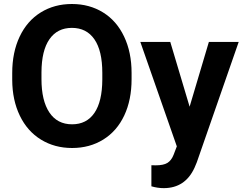

<svg xmlns="http://www.w3.org/2000/svg" viewBox="-20 -741 1232 974"><path d="M647.5 -339.4Q647.5 -234.4 610.4 -155.3Q573.2 -76.2 504.2 -33.2Q435.1 9.8 345.7 9.8Q257.3 9.8 188 -32.7Q118.7 -75.2 80.6 -154.1Q42.5 -232.9 42 -335.4V-370.6Q42 -475.6 79.8 -555.4Q117.7 -635.3 186.8 -678Q255.9 -720.7 344.7 -720.7Q433.6 -720.7 502.7 -678Q571.8 -635.3 609.6 -555.4Q647.5 -475.6 647.5 -371.1ZM499 -371.6Q499 -483.4 459 -541.5Q418.9 -599.6 344.7 -599.6Q271 -599.6 231 -542.2Q190.9 -484.9 190.4 -374V-339.4Q190.4 -230.5 230.5 -170.4Q270.5 -110.4 345.7 -110.4Q419.4 -110.4 459 -168.2Q498.5 -226.1 499 -336.9ZM941.9 -199.7 1039.6 -528.3H1190.9L978.5 82L966.8 109.9Q919.4 213.4 810.5 213.4Q779.8 213.4 748 204.1V97.2L769.5 97.7Q809.6 97.7 829.3 85.4Q849.1 73.2 860.4 44.9L877 1.5L691.9 -528.3H843.8Z"/></svg>

Font: RobotoInd
Style: Bold
Weight: 700
Designer: Google
Version: Version 2.001150; 2014